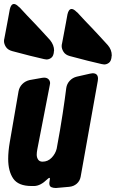

<svg xmlns="http://www.w3.org/2000/svg" viewBox="-49 -952 580 962"><path d="M221 -692Q219 -671 208 -662.5Q197 -654 184 -654Q181 -654 171 -656L167 -657Q101 -672 35 -690L12 -696Q-10 -702 -19.5 -717Q-29 -732 -29 -746Q-29 -750 -28.5 -753Q-28 -756 -27 -760L-23 -781Q-19 -801 -15.5 -821Q-12 -841 -8 -861L0 -905Q6 -932 21 -932Q31 -932 45 -918L50 -914Q70 -892 88 -873Q105 -856 122.5 -837Q140 -818 159 -798L202 -751Q222 -726 222 -699L221 -695ZM510 -667Q508 -646 497 -637.5Q486 -629 473 -629Q470 -629 460 -631L456 -632Q390 -647 324 -665L301 -671Q279 -677 269.5 -692Q260 -707 260 -721Q260 -725 260.5 -728Q261 -731 262 -735L266 -756Q270 -776 273.5 -796Q277 -816 281 -836L289 -880Q295 -907 310 -907Q320 -907 334 -893L339 -889Q359 -867 377 -848Q394 -831 411.5 -812Q429 -793 448 -773L491 -726Q511 -703 511 -674L510 -670ZM402 -583Q412 -585 415 -585Q442 -585 442 -558Q442 -551 441 -547L355 -66Q351 -45 335.5 -31.5Q320 -18 298 -16L231 -10Q217 -10 207.5 -14.5Q198 -19 198 -35Q198 -38 200 -48Q201 -52 201 -57Q201 -61 199 -61Q195 -61 187 -53Q154 -21 123 -20H109Q43 -20 17.5 -57Q-8 -94 -8 -156Q-8 -175 -6 -196Q-4 -217 0 -240L44 -495Q48 -516 63 -531Q78 -546 100 -551L162 -562Q166 -563 172 -563Q186 -563 194 -555Q202 -547 202 -535Q202 -533 200 -523L138 -204Q135 -188 135 -177Q135 -163 142 -152.5Q149 -142 164 -142Q191 -142 210 -162Q229 -182 235 -207Q253 -303 265 -382.5Q277 -462 283 -511Q286 -532 300.5 -547.5Q315 -563 336 -568Z"/></svg>

Font: Bangerz 2
Style: Regular
Weight: 400
Designer: vernon adams
Foundry: Vernon Adams
Version: Version 2.10;December 28, 2023;FontCreator 13.0.0.2683 64-bi